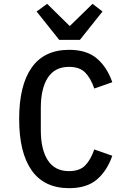

<svg xmlns="http://www.w3.org/2000/svg" viewBox="-20 -970 680 1002"><path d="M80 -349Q80 -525 145.5 -617.5Q211 -710 341 -710Q433 -710 486 -664.5Q539 -619 566 -541L472 -508Q453 -563 424 -592Q395 -621 340 -621Q266 -621 229.5 -564.5Q193 -508 193 -407V-291Q193 -190 229.5 -133.5Q266 -77 340 -77Q395 -77 424 -106Q453 -135 472 -190L566 -157Q539 -79 486 -33.5Q433 12 341 12Q211 12 145.5 -80.5Q80 -173 80 -349ZM289 -762 171 -910 226 -950 344 -834 463 -950 515 -910 397 -762Z"/></svg>

Font: Writer Medium
Style: Regular
Weight: 500
Monospace: yes
Designer: Mike Abbink, Paul van der Laan, Pieter van Rosmalen
Foundry: Bold Monday
Version: Version 2.001 2020